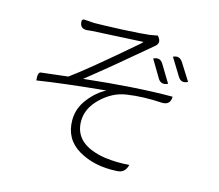

<svg xmlns="http://www.w3.org/2000/svg" viewBox="-110 -897 1219 1071"><g transform="rotate(15 500.0 -362.0)"><path d="M242 -722Q241 -737 256 -737L312 -733Q351 -733 471 -738Q591 -744 629 -749L674 -757Q708 -720 669 -693Q481 -533 334 -416Q633 -449 842 -449Q842 -400 793 -401Q683 -408 591 -394Q513 -383 448 -321Q384 -260 384 -186Q384 -50 568 -22Q636 -13 707 -19Q696 32 645 32Q519 39 427 -15Q335 -69 335 -179Q335 -247 379 -303Q423 -360 477 -387Q230 -363 84 -340Q79 -387 97 -389Q106 -390 251 -407Q343 -473 588 -684Q610 -703 604 -702L467 -695Q339 -689 313 -687L284 -684Q244 -682 242 -722ZM682 -627Q719 -645 739 -611L799 -512Q761 -494 741 -528L682 -627ZM786 -665Q821 -682 842 -649L904 -551Q867 -532 847 -566L786 -665Z"/></g></svg>

Font: Swei Half Moon CJK SC
Style: Light
Weight: 300
Version: Version 2.071